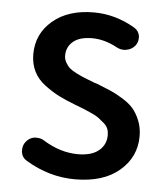

<svg xmlns="http://www.w3.org/2000/svg" viewBox="-46 -605 571 660"><g transform="rotate(5 239.5 -275.5)"><path d="M236.3 12.7Q147.5 12.7 66.4 -36.1Q49.8 -45.9 46.9 -65.4Q46.9 -69.3 46.9 -73.2Q46.9 -87.9 55.7 -99.6Q67.4 -115.2 85.9 -118.2Q89.8 -118.2 93.8 -118.2Q108.4 -118.2 120.1 -110.4Q178.7 -74.2 239.3 -74.2Q286.1 -74.2 311 -94.7Q335.9 -115.2 335.9 -148.4Q335.9 -160.2 332 -170.4Q328.1 -180.7 316.9 -189.9Q305.7 -199.2 298.3 -205.1Q291 -210.9 271.5 -219.7Q252 -228.5 244.6 -231.4Q237.3 -234.4 213.9 -243.2Q180.7 -255.9 157.7 -267.6Q134.8 -279.3 108.9 -298.3Q83 -317.4 69.8 -343.8Q56.6 -370.1 56.6 -403.3Q56.6 -473.6 109.9 -519Q163.1 -564.5 252 -564.5Q326.2 -564.5 394.5 -524.4Q410.2 -514.6 413.1 -496.1Q413.1 -493.2 413.1 -489.3Q413.1 -475.6 404.3 -463.9Q392.6 -449.2 374 -446.3Q370.1 -445.3 365.2 -445.3Q351.6 -445.3 339.8 -452.1Q295.9 -475.6 253.9 -475.6Q210.9 -475.6 188.5 -457Q166 -438.5 166 -408.2Q166 -395.5 172.4 -384.3Q178.7 -373 187 -365.7Q195.3 -358.4 211.9 -350.1Q228.5 -341.8 239.7 -337.4Q251 -333 273.4 -324.2Q279.3 -322.3 283.2 -321.3Q312.5 -309.6 330.1 -302.2Q347.7 -294.9 372.6 -279.8Q397.5 -264.6 411.1 -249Q424.8 -233.4 435.1 -208.5Q445.3 -183.6 445.3 -154.3Q445.3 -82 389.6 -34.7Q334 12.7 236.3 12.7Z"/></g></svg>

Font: Gen Jyuu GothicX Medium
Style: Regular
Weight: 500
Designer: Ryoko NISHIZUKA (kana &amp; ideographs); Paul D. Hunt (Latin, Greek &amp; Cyrillic); Wenlong ZHANG (bopomofo); Sandoll C
Version: Version 1.058.20140828